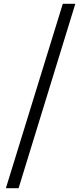

<svg xmlns="http://www.w3.org/2000/svg" viewBox="-20 -813 432 1012"><path d="M11 179H78L377 -793H311Z"/></svg>

Font: Noto Sans CJK KR Regular
Style: Regular
Weight: 400
Designer: Ryoko NISHIZUKA (kana & ideographs); Paul D. Hunt (Latin, Greek & Cyrillic); Wenlong ZHANG (bopomofo); Sandoll Communica
Foundry: Adobe Systems Incorporated
Version: Version 1.004;PS 1.004;hotconv 1.0.82;makeotf.lib2.5.63406